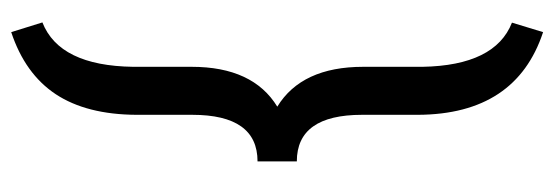

<svg xmlns="http://www.w3.org/2000/svg" viewBox="-346 -474 998 346"><g transform="rotate(-90 153.0 -301.0)"><path d="M119.1 -147.5Q119.1 -265.1 35.2 -265.1V-335.9Q119.1 -335.9 119.1 -453.6V-554.2Q119.6 -644 156.2 -699.5Q192.9 -754.9 268.1 -779.8L285.6 -723.6Q207.5 -692.9 205.6 -560.1V-454.6Q205.6 -344.2 133.8 -300.3Q205.6 -256.3 205.6 -145.5V-38.6Q208 92.3 285.2 122.6L268.1 178.7Q120.1 129.9 119.1 -46.4Z"/></g></svg>

Font: RobotoCondensed-Regular
Style: Regular
Weight: 400
Designer: Google
Version: Version 2.001201; 2014